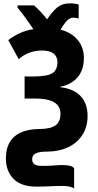

<svg xmlns="http://www.w3.org/2000/svg" viewBox="-20 -891 579 1140"><path d="M394 -871Q427 -871 447 -864V-780Q436 -786 415 -786Q395 -786 377 -767.5Q359 -749 340 -715Q406 -697 442 -653Q478 -609 478 -547Q478 -477 442 -433.5Q406 -390 339 -376V-373Q418 -364 459 -320Q500 -276 500 -203Q500 -138 469.5 -90.5Q439 -43 386 -17.5Q333 8 266 9Q214 9 192.5 19.5Q171 30 171 54Q171 76 185.5 85Q200 94 230 94Q270 94 299.5 91.5Q329 89 352 89Q406 89 420 108V229Q412 221 393.5 217Q375 213 350 213Q310 213 275.5 215Q241 217 195 217Q105 217 60 170.5Q15 124 15 51Q15 -122 213 -125Q278 -125 308.5 -146Q339 -167 339 -216Q339 -306 190 -306H126V-437H184Q262 -438 291 -456.5Q320 -475 321 -520Q321 -591 229 -591Q150 -591 91 -540L29 -653Q64 -679 99.5 -695Q135 -711 178 -718Q160 -745 133 -782.5Q106 -820 84 -846V-859H182Q199 -845 219 -823.5Q239 -802 260 -776Q287 -819 318 -845Q349 -871 394 -871Z"/></svg>

Font: Noto Sans Condensed ExtraBold
Style: Regular
Weight: 800
Width: 3
Designer: Monotype Design Team
Foundry: Monotype Imaging Inc.
Version: Version 2.013; ttfautohint (v1.8.4.7-5d5b)